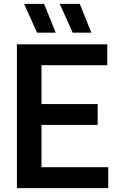

<svg xmlns="http://www.w3.org/2000/svg" viewBox="-20 -968 607 988"><path d="M193.5 -107.5H537V0H67V-740H532V-632.5H193.5V-432.5H482.5V-325H193.5ZM170.5 -800 104 -948H207L266.5 -800ZM354 -800 287.5 -948H390.5L450 -800Z"/></svg>

Font: Encode Sans Semi Condensed SmBd
Style: Regular
Weight: 600
Width: 4
Designer: Multiple Designers
Foundry: Impallari Type
Version: Version 2.000